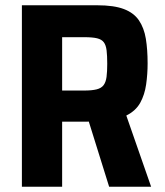

<svg xmlns="http://www.w3.org/2000/svg" viewBox="-20 -708 624 728"><path d="M63 0V-688H349Q411.8 -688 449.6 -673.7Q487.4 -659.4 506.8 -630.8Q526.2 -602.1 533 -561.1Q539.7 -520.1 539.7 -467.6Q539.7 -427.3 534.1 -387.9Q528.5 -348.6 511.6 -318.1Q494.6 -287.6 458.9 -269.9L553 0H393.8L309.6 -269.8L344.6 -252.5Q337.6 -248.7 328.8 -247.7Q319.9 -246.7 307.8 -246.7H215.6V0ZM215.6 -364.7H299.3Q328.6 -364.7 346.4 -369.2Q364.1 -373.6 372.7 -385Q381.3 -396.4 384 -416.4Q386.6 -436.4 386.6 -466.3Q386.6 -496.8 384.2 -516.8Q381.8 -536.8 373.6 -547.7Q365.5 -558.6 348.1 -562.8Q330.6 -567 299.5 -567H215.6Z"/></svg>

Font: Saira Thin SemiCondensed
Style: Regular
Weight: 100
Width: 4
Version: Version 1.101